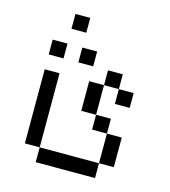

<svg xmlns="http://www.w3.org/2000/svg" viewBox="-97 -641 694 782"><g transform="rotate(15 250.0 -249.5)"><path d="M437.5 -250V-312.5H375V-250ZM125 -375V-437.5H62.5V-375ZM250 -375V-437.5H187.5V-375ZM187.5 -500V-562.5H125V-500ZM125 0V62.5H375V0ZM125 0V-312.5H62.5V0ZM375 0H437.5Q437.5 0 437.5 -125H375Q375 -125 375 0ZM375 -125V-187.5H312.5V-125ZM312.5 -187.5Q312.5 -187.5 312.5 -312.5H250Q250 -312.5 250 -187.5ZM312.5 -312.5H375V-375H312.5Z"/></g></svg>

Font: BFUnifontExMono
Style: Regular
Weight: 500
Version: Version 15.0.06